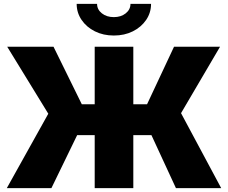

<svg xmlns="http://www.w3.org/2000/svg" viewBox="-20 -968 1173 988"><path d="M666 -727.5V0H467.3V-727.5ZM15.1 0 228.5 -382.8 17.1 -727.5H255.4L400.9 -431.6H736.8L875.5 -727.5H1112.3L911.6 -385.7L1118.2 0H885.3L759.3 -272.5H377L244.6 0ZM565.9 -785.2Q511.2 -785.2 468 -806.9Q424.8 -828.6 399.7 -865.7Q374.5 -902.8 374.5 -948.2H479.5Q479.5 -918.9 504.2 -899.4Q528.8 -879.9 565.9 -879.9Q602.5 -879.9 627 -899.4Q651.4 -918.9 651.4 -948.2H757.3Q757.3 -902.8 732.2 -865.7Q707 -828.6 663.8 -806.9Q620.6 -785.2 565.9 -785.2Z"/></svg>

Font: Inter 20pt Black
Style: Regular
Weight: 900
Version: Version 4.001;git-66647c0bb